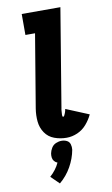

<svg xmlns="http://www.w3.org/2000/svg" viewBox="-106 -788 644 1100"><g transform="rotate(-10 216.0 -238.0)"><path d="M234 8Q266 8 297 -5.5Q328 -19 350.5 -45Q373 -71 387 -101L254 -156Q253 -151 252 -146.5Q251 -142 249.5 -137.5Q248 -133 246 -128.5Q244 -124 241.5 -119Q239 -114 235 -114Q231 -114 230.5 -119Q230 -124 230 -127.5Q230 -131 230.5 -135Q231 -139 231 -143Q231 -147 231.5 -151Q232 -155 232.5 -159Q233 -163 234 -167L328 -735H103V-613H159L88 -187Q82 -149 85.5 -112.5Q89 -76 109 -46.5Q129 -17 163 -4.5Q197 8 234 8ZM150 259Q191 225 217.5 178Q244 131 253 81Q255 65 250.5 49.5Q246 34 232 27Q218 20 201 20Q185 20 168.5 27Q152 34 142.5 49.5Q133 65 130 81Q128 93 129.5 105Q131 117 138.5 126Q146 135 157 139Q148 159 134 177.5Q120 196 102 212Z"/></g></svg>

Font: Iosevka Sparkle Heavy
Style: Italic
Weight: 900
Italic angle: -9°
Designer: Belleve Invis
Foundry: Belleve Invis
Version: Version 4.5.0; ttfautohint (v1.8.3)